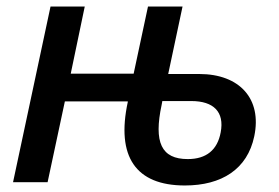

<svg xmlns="http://www.w3.org/2000/svg" viewBox="-20 -559 855 589"><path d="M547 10C660 10 739 -40 760 -141C784 -255 716 -332 591 -332H496L540 -539H434L390 -333H197L240 -539H135L20 0H126L179 -248H372V-246C336 -79 396 10 547 10ZM476 -238 478 -249H567C635 -249 669 -216 657 -153C647 -99 613 -71 556 -71C475 -71 451 -122 476 -238Z"/></svg>

Font: Noto Sans Medium
Style: Italic
Weight: 500
Italic angle: -12°
Designer: Monotype Design Team
Foundry: Monotype Imaging Inc.
Version: Version 2.013